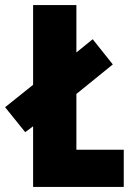

<svg xmlns="http://www.w3.org/2000/svg" viewBox="-47 -734 520 754"><path d="M83 0V-238L52 -215L-27 -313L83 -401V-714H253V-528L317 -580L396 -481L253 -365V-146H439V0Z"/></svg>

Font: Noto Sans ExtraCondensed Black
Style: Regular
Weight: 900
Width: 2
Designer: Monotype Design Team
Foundry: Monotype Imaging Inc.
Version: Version 2.013; ttfautohint (v1.8.4.7-5d5b)